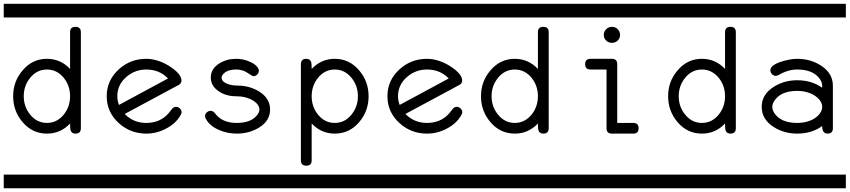

<svg xmlns="http://www.w3.org/2000/svg" viewBox="-20 -714 4540 1026"><path d="M0 -620.8V-693.8H500V-620.8ZM0 219.2H500V292.2H0ZM412.1 -28.6Q412.1 0 383.3 0Q362.3 0 356.9 -18.6Q354.5 -26.4 354.5 -54Q303.2 0 231 0Q152.8 0 100.6 -61.5Q50.3 -120.6 50.3 -199.7Q50.3 -279.1 100.6 -337.6Q152.8 -399.7 231 -399.7Q303.2 -399.7 354.5 -345.7V-542.2Q354.5 -570.6 383.3 -570.6Q412.1 -570.6 412.1 -542.2ZM354.5 -199.7Q354.5 -255.4 321.3 -297.4Q284.7 -342.5 231 -342.5Q176.8 -342.5 140.6 -297.4Q106.9 -255.4 106.9 -199.7Q106.9 -144.3 140.6 -102.3Q176.8 -57.1 231 -57.1Q284.7 -57.1 321.3 -102.3Q354.5 -144.3 354.5 -199.7Z M500 -620.8V-693.8H1000V-620.8ZM500 219.2H1000V292.2H500ZM950.2 -114.7Q950.2 -107.4 945.3 -99.1Q919.4 -53.2 866.7 -26.4Q816.9 0 761.7 0Q676.3 0 614.3 -56.6Q550.3 -115.2 550.3 -199.7Q550.3 -284.4 614.3 -343Q676.3 -399.7 761.7 -399.7Q793.5 -399.7 827.1 -388.4Q865.2 -376 902.8 -348.6Q949.7 -314 949.7 -283.4Q949.7 -268.1 935.1 -260.3L646.5 -105Q693.4 -57.1 761.7 -57.1Q835.4 -57.1 880.4 -108.2Q886.2 -115.2 897 -129.3Q907.7 -143.3 920.4 -143.3Q931.6 -143.3 940.9 -134.8Q950.2 -126.2 950.2 -114.7ZM877.9 -294.7Q832 -342.5 761.7 -342.5Q700.7 -342.5 654.8 -302.5Q606.9 -261 606.9 -199.7Q606.9 -175.3 615.7 -153.3Z M1000 -620.8V-693.8H1500V-620.8ZM1000 219.2H1500V292.2H1000ZM1423.3 -128.7Q1423.3 -67.4 1362.3 -31Q1310.1 0 1245.1 0Q1196.3 0 1151.9 -18.8Q1100.6 -40.3 1080.1 -78.9Q1075.7 -86.9 1075.7 -93.5Q1075.7 -105 1085 -113.4Q1094.2 -121.8 1106 -121.8Q1118.7 -121.8 1129.9 -107.2Q1167.5 -57.1 1245.1 -57.1Q1321.8 -57.1 1354.5 -99.4Q1366.2 -114.7 1366.2 -128.7Q1366.2 -152.1 1339.8 -171.9Q1318.4 -186.8 1291 -193.8Q1268.1 -199.7 1239.3 -199.7Q1189.9 -199.7 1151.4 -224.6Q1106.4 -253.2 1106.4 -299.8Q1106.4 -346.7 1152.3 -375.2Q1191.9 -399.7 1242.2 -399.7Q1273.9 -399.7 1304.2 -388.4Q1339.8 -376 1356.4 -354.5Q1363.3 -344.2 1363.3 -335.7Q1363.3 -324.5 1354.7 -315.7Q1346.2 -306.9 1334 -306.9Q1329.1 -306.9 1302.7 -324.7Q1276.4 -342.5 1242.2 -342.5Q1190.4 -342.5 1169.4 -314Q1164.1 -306.4 1164.1 -299.8Q1164.1 -272.5 1210.9 -261Q1227.1 -256.6 1249 -256.6Q1313 -256.6 1364.3 -225.3Q1423.3 -188.5 1423.3 -128.7Z M1500 -620.8V-693.8H2000V-620.8ZM1500 219.2H2000V292.2H1500ZM1949.7 -199.7Q1949.7 -120.6 1899.4 -61.5Q1847.2 0 1769 0Q1696.8 0 1645.5 -54V143.1Q1645.5 171.4 1616.7 171.4Q1587.9 171.4 1587.9 143.1V-371.1Q1587.9 -399.7 1616.7 -399.7Q1637.7 -399.7 1643.1 -381.1Q1645.5 -373.3 1645.5 -345.7Q1696.8 -399.7 1769 -399.7Q1847.2 -399.7 1899.4 -337.6Q1949.7 -279.1 1949.7 -199.7ZM1892.6 -199.7Q1892.6 -255.4 1858.9 -297.4Q1822.8 -342.5 1769 -342.5Q1714.8 -342.5 1678.7 -297.4Q1645.5 -255.4 1645.5 -199.7Q1645.5 -144.3 1678.7 -102.3Q1714.8 -57.1 1769 -57.1Q1822.8 -57.1 1858.9 -102.3Q1892.6 -144.3 1892.6 -199.7Z M2000 -620.8V-693.8H2500V-620.8ZM2000 219.2H2500V292.2H2000ZM2450.2 -114.7Q2450.2 -107.4 2445.3 -99.1Q2419.4 -53.2 2366.7 -26.4Q2316.9 0 2261.7 0Q2176.3 0 2114.3 -56.6Q2050.3 -115.2 2050.3 -199.7Q2050.3 -284.4 2114.3 -343Q2176.3 -399.7 2261.7 -399.7Q2293.5 -399.7 2327.1 -388.4Q2365.2 -376 2402.8 -348.6Q2449.7 -314 2449.7 -283.4Q2449.7 -268.1 2435.1 -260.3L2146.5 -105Q2193.4 -57.1 2261.7 -57.1Q2335.4 -57.1 2380.4 -108.2Q2386.2 -115.2 2397 -129.3Q2407.7 -143.3 2420.4 -143.3Q2431.6 -143.3 2440.9 -134.8Q2450.2 -126.2 2450.2 -114.7ZM2377.9 -294.7Q2332 -342.5 2261.7 -342.5Q2200.7 -342.5 2154.8 -302.5Q2106.9 -261 2106.9 -199.7Q2106.9 -175.3 2115.7 -153.3Z M2500 -620.8V-693.8H3000V-620.8ZM2500 219.2H3000V292.2H2500ZM2912.1 -28.6Q2912.1 0 2883.3 0Q2862.3 0 2856.9 -18.6Q2854.5 -26.4 2854.5 -54Q2803.2 0 2731 0Q2652.8 0 2600.6 -61.5Q2550.3 -120.6 2550.3 -199.7Q2550.3 -279.1 2600.6 -337.6Q2652.8 -399.7 2731 -399.7Q2803.2 -399.7 2854.5 -345.7V-542.2Q2854.5 -570.6 2883.3 -570.6Q2912.1 -570.6 2912.1 -542.2ZM2854.5 -199.7Q2854.5 -255.4 2821.3 -297.4Q2784.7 -342.5 2731 -342.5Q2676.8 -342.5 2640.6 -297.4Q2606.9 -255.4 2606.9 -199.7Q2606.9 -144.3 2640.6 -102.3Q2676.8 -57.1 2731 -57.1Q2784.7 -57.1 2821.3 -102.3Q2854.5 -144.3 2854.5 -199.7Z M3000 -620.8V-693.8H3500V-620.8ZM3000 219.2H3500V292.2H3000ZM3293.5 -527.6Q3293.5 -509.5 3280.8 -497.3Q3268.1 -485.1 3250 -485.1Q3231.9 -485.1 3219.2 -497.3Q3206.5 -509.5 3206.5 -527.6Q3206.5 -545.4 3219.2 -558Q3231.9 -570.6 3250 -570.6Q3268.1 -570.6 3280.8 -558Q3293.5 -545.4 3293.5 -527.6ZM3392.6 -28.6Q3392.6 0 3364.3 0H3250Q3221.2 0 3221.2 -28.6V-342.5H3135.7Q3106.9 -342.5 3106.9 -371.1Q3106.9 -399.7 3135.7 -399.7H3250Q3278.3 -399.7 3278.3 -371.1V-57.1H3364.3Q3392.6 -57.1 3392.6 -28.6Z M3500 -620.8V-693.8H4000V-620.8ZM3500 219.2H4000V292.2H3500ZM3912.1 -28.6Q3912.1 0 3883.3 0Q3862.3 0 3856.9 -18.6Q3854.5 -26.4 3854.5 -54Q3803.2 0 3731 0Q3652.8 0 3600.6 -61.5Q3550.3 -120.6 3550.3 -199.7Q3550.3 -279.1 3600.6 -337.6Q3652.8 -399.7 3731 -399.7Q3803.2 -399.7 3854.5 -345.7V-542.2Q3854.5 -570.6 3883.3 -570.6Q3912.1 -570.6 3912.1 -542.2ZM3854.5 -199.7Q3854.5 -255.4 3821.3 -297.4Q3784.7 -342.5 3731 -342.5Q3676.8 -342.5 3640.6 -297.4Q3606.9 -255.4 3606.9 -199.7Q3606.9 -144.3 3640.6 -102.3Q3676.8 -57.1 3731 -57.1Q3784.7 -57.1 3821.3 -102.3Q3854.5 -144.3 3854.5 -199.7Z M4000 -620.8V-693.8H4500V-620.8ZM4000 219.2H4500V292.2H4000ZM4430.7 -28.6Q4430.7 0 4402.1 0Q4373.5 0 4373.5 -40.3Q4317.4 0 4240.2 0Q4169.9 0 4114.3 -35.4Q4050.3 -76.4 4050.3 -143.1Q4050.3 -209 4114.3 -249.8Q4169.9 -285.2 4240.2 -285.2Q4317.4 -285.2 4373.5 -245.1V-256.6Q4373.5 -273.7 4361.8 -290.8Q4326.7 -342.5 4240.2 -342.5Q4190.9 -342.5 4142.6 -314Q4132.3 -308.6 4125.5 -308.6Q4114.3 -308.6 4105.5 -317.6Q4096.7 -326.7 4096.7 -338.4Q4096.7 -366.2 4156.7 -385Q4203.1 -399.7 4240.2 -399.7Q4310.5 -399.7 4366.2 -364.3Q4430.7 -322.8 4430.7 -256.6ZM4373.5 -143.1Q4373.5 -169.7 4347.7 -192.4Q4326.2 -211.4 4296.4 -220.2Q4270.5 -228.3 4240.2 -228.3Q4151.9 -228.3 4117.2 -174.3Q4106.9 -158.2 4106.9 -143.1Q4106.9 -127 4117.2 -110.8Q4151.9 -57.1 4240.2 -57.1Q4270.5 -57.1 4296.4 -64.9Q4326.2 -73.7 4347.7 -92.8Q4373.5 -115.7 4373.5 -143.1Z"/></svg>

Font: EnergyBar
Style: Regular
Weight: 400
Italic angle: -10°
Version: 1.0 2000-03-28